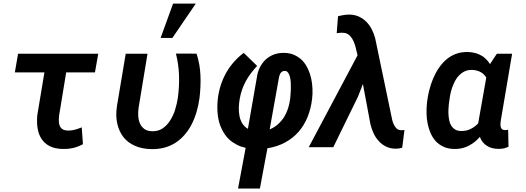

<svg xmlns="http://www.w3.org/2000/svg" viewBox="-20 -832 2975 1085"><path d="M516.6 -422.9 535.2 -528.3H82L64 -422.9H231L190.9 -182.1Q187 -141.6 192.4 -107.2Q197.8 -72.8 214.8 -46.9Q231.9 -21 261 -6.1Q290 8.8 333.5 9.8Q364.7 10.7 393.1 4.2Q421.4 -2.4 448.7 -17.1L441.9 -112.3Q423.8 -105 405.5 -99.6Q387.2 -94.2 366.7 -94.2Q346.7 -94.2 335.2 -100.8Q323.7 -107.4 318.4 -119.1Q313 -130.9 312.5 -146.2Q312 -161.6 314 -179.2L354 -422.9Z M813.5 -528.3H690.4L641.1 -233.9Q632.3 -176.8 643.1 -131.6Q653.8 -86.4 678.7 -55.7Q703.6 -24.9 743.4 -7.6Q783.2 9.8 836.9 10.7Q877.9 11.2 911.9 1.5Q945.8 -8.3 973.6 -26.4Q1001.5 -44.9 1023.9 -71Q1046.4 -97.2 1062 -127.4Q1079.6 -161.6 1090.8 -199.7Q1102.1 -237.8 1107.4 -278.3Q1115.2 -340.8 1112.8 -404.5Q1110.4 -468.3 1090.8 -528.8L974.1 -529.3Q989.7 -468.3 991.7 -404.8Q993.7 -341.3 984.9 -278.3Q980.5 -248.5 970.2 -214.1Q960 -179.7 941.9 -151.9Q925.3 -125 900.4 -107.4Q875.5 -89.8 840.8 -90.3Q812.5 -90.8 795.9 -103Q779.3 -115.2 771 -134.3Q762.7 -152.8 761.2 -176.3Q759.8 -199.7 763.2 -222.7ZM958 -811.5 887.7 -617.7H954.1L1086.4 -811.5Z M1368.2 3.4 1325.2 233.4H1448.7L1491.2 5.9Q1546.9 -2.9 1591.1 -26.9Q1635.3 -50.8 1667.5 -87.4Q1699.2 -124 1718.3 -171.4Q1737.3 -218.8 1743.7 -273.4Q1747.1 -300.8 1745.8 -330.8Q1744.6 -360.8 1738.3 -389.6Q1731.9 -418 1719.7 -443.8Q1707.5 -469.7 1689 -489.7Q1669.9 -508.8 1644.3 -520.8Q1618.7 -532.7 1585 -533.2Q1553.7 -533.7 1527.3 -523.7Q1501 -513.7 1481 -495.1Q1460.9 -476.1 1448.2 -450.4Q1435.5 -424.8 1431.6 -395L1380.9 -104Q1369.1 -110.8 1360.4 -120.1Q1351.6 -129.4 1345.7 -140.6Q1341.3 -148.9 1337.9 -158.7Q1334.5 -168.5 1333 -178.7Q1328.6 -201.7 1329.6 -225.8Q1330.6 -250 1334.5 -272.5Q1338.9 -298.8 1347.7 -324.5Q1356.4 -350.1 1369.1 -373Q1381.8 -396.5 1398.2 -418.2Q1414.6 -439.9 1433.1 -459.5L1357.4 -533.2Q1326.7 -510.3 1301.5 -481.7Q1276.4 -453.1 1258.3 -420.9Q1239.3 -387.2 1227.3 -349.9Q1215.3 -312.5 1210.9 -272.9Q1205.6 -226.6 1210.7 -181.9Q1215.8 -137.2 1234.4 -100.1Q1242.7 -83 1254.2 -67.4Q1265.6 -51.8 1279.8 -39.6Q1297.4 -24.9 1319.3 -13.7Q1341.3 -2.4 1368.2 3.4ZM1503.9 -100.6 1557.1 -397.5Q1558.6 -404.3 1561.3 -410.9Q1564 -417.5 1568.4 -422.4Q1571.8 -426.3 1576.9 -428.7Q1582 -431.2 1588.4 -431.2Q1600.6 -431.6 1607.7 -421.9Q1614.7 -412.1 1618.7 -397Q1622.6 -381.3 1623.3 -362.3Q1624 -343.3 1623.5 -325.7Q1623 -308.1 1621.6 -294.2Q1620.1 -280.3 1619.6 -273.4Q1616.2 -245.1 1607.7 -219Q1599.1 -192.9 1585.4 -170.4Q1570.8 -147.9 1550.8 -129.9Q1530.8 -111.8 1503.9 -100.6Z M1958.5 -749.5Q1941.4 -750 1924.1 -747.3Q1906.7 -744.6 1890.1 -740.2L1882.8 -644.5Q1892.6 -645.5 1901.9 -646.5Q1911.1 -647.5 1920.9 -646.5Q1937.5 -645.5 1949.5 -636.5Q1961.4 -627.4 1969.7 -614.3Q1978 -600.6 1983.4 -585.2Q1988.8 -569.8 1991.7 -556.2L2000.5 -519.5L1724.6 0H1863.3L2003.4 -286.6L2030.8 -357.4L2073.2 -130.9Q2079.6 -103.5 2091.3 -78.4Q2103 -53.2 2121.1 -34.2Q2138.7 -14.6 2162.8 -3.2Q2187 8.3 2217.8 8.3Q2226.6 8.3 2235.4 6.8Q2244.1 5.4 2252.9 2.9L2265.6 -97.7Q2260.3 -97.2 2254.4 -96.4Q2248.5 -95.7 2243.2 -96.7Q2229 -97.7 2220.2 -106.7Q2211.4 -115.7 2205.6 -127.9Q2199.7 -140.1 2196.5 -153.8Q2193.4 -167.5 2191.4 -178.2L2100.1 -616.2Q2093.3 -642.1 2081.1 -665.8Q2068.8 -689.5 2051.3 -708Q2033.2 -726.1 2010 -737.3Q1986.8 -748.5 1958.5 -749.5Z M2874 -528.3H2787.6L2749 -469.7Q2740.7 -483.4 2730 -494.6Q2719.2 -505.9 2707 -514.2Q2689.5 -525.4 2668.7 -531.5Q2647.9 -537.6 2625 -538.1Q2587.4 -539.1 2556.6 -527.6Q2525.9 -516.1 2501.5 -495.1Q2477.5 -474.1 2459 -446.5Q2440.4 -418.9 2427.2 -387.2Q2414.1 -355.5 2405.8 -322.3Q2397.5 -289.1 2393.6 -257.8L2392.6 -247.1Q2389.6 -219.2 2390.4 -189.5Q2391.1 -159.7 2397 -131.3Q2402.8 -103.5 2414.1 -78.1Q2425.3 -52.7 2443.4 -33.2Q2461.4 -14.2 2487.1 -2.4Q2512.7 9.3 2546.4 9.8Q2574.7 10.3 2598.6 3.4Q2622.6 -3.4 2643.6 -17.1Q2656.7 -24.9 2668.9 -35.6Q2681.2 -46.4 2691.9 -58.6Q2697.8 -41.5 2707.8 -29.1Q2717.8 -16.6 2730.5 -8.8Q2744.1 0.5 2761.2 4.9Q2778.3 9.3 2796.9 9.3Q2812.5 9.8 2826.4 6.6Q2840.3 3.4 2853.5 -2.9L2851.6 -99.1Q2846.2 -98.1 2841.1 -97.2Q2835.9 -96.2 2830.1 -97.2Q2820.3 -97.7 2815.4 -103.5Q2810.5 -109.4 2809.1 -117.7Q2808.6 -120.1 2808.3 -123.3Q2808.1 -126.5 2808.1 -129.4Q2808.1 -135.3 2808.8 -140.9Q2809.6 -146.5 2810.1 -151.4ZM2516.6 -245.1 2518.1 -255.9Q2520 -273.9 2523.9 -294.7Q2527.8 -315.4 2534.7 -335.9Q2542 -356 2551.5 -374.5Q2561 -393.1 2575.2 -406.7Q2588.9 -420.9 2606.7 -429.2Q2624.5 -437.5 2647.9 -437Q2661.6 -436.5 2674.1 -433.3Q2686.5 -430.2 2697.3 -423.8Q2706.1 -418.9 2713.9 -411.4Q2721.7 -403.8 2728 -394L2682.1 -134.8Q2673.3 -125.5 2663.8 -118.2Q2654.3 -110.8 2644 -105.5Q2630.9 -98.1 2616.2 -94.7Q2601.6 -91.3 2584.5 -91.8Q2564.9 -92.3 2552 -100.1Q2539.1 -107.9 2531.2 -120.1Q2522.9 -132.8 2519.3 -148.7Q2515.6 -164.6 2514.6 -181.6Q2513.2 -198.2 2514.2 -214.8Q2515.1 -231.4 2516.6 -245.1Z"/></svg>

Font: Roboto Mono SemiBold
Style: Italic
Weight: 600
Italic angle: -10°
Monospace: yes
Designer: Google
Version: Version 3.000